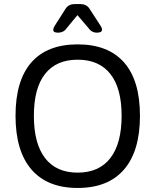

<svg xmlns="http://www.w3.org/2000/svg" viewBox="-20 -926 771 952"><path d="M583 -352Q583 -489 527 -559.5Q471 -630 365 -630Q259 -630 203.5 -559.5Q148 -489 148 -352Q148 -214 203.5 -142Q259 -70 365 -70Q471 -70 527 -142Q583 -214 583 -352ZM365 6Q215 6 136 -85.5Q57 -177 57 -352Q57 -527 135.5 -616.5Q214 -706 365 -706Q516 -706 595 -616.5Q674 -527 674 -352Q674 -177 595 -85.5Q516 6 365 6ZM486 -779Q486 -764 460 -764Q441 -764 427 -777L364 -851L303 -777Q289 -764 267 -764Q244 -764 244 -778Q244 -786 250 -796L306 -884Q321 -906 352 -906H377Q408 -906 423 -884L480 -796Q486 -787 486 -779Z"/></svg>

Font: mmAsap
Style: Regular
Weight: 400
Designer: Pablo Cosgaya
Foundry: Omnibus-Type
Version: Version 1.001